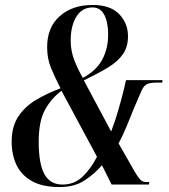

<svg xmlns="http://www.w3.org/2000/svg" viewBox="-20 -744 682 774"><path d="M220 10Q151 10 108.5 -14Q66 -38 46.5 -79Q27 -120 27 -173Q27 -235 55 -276Q83 -317 128 -343Q173 -369 224 -388Q202 -431 186 -469Q170 -507 170 -554Q170 -634 221 -679Q272 -724 353 -724Q425 -724 460.5 -687Q496 -650 496 -598Q496 -555 475.5 -525.5Q455 -496 415.5 -472Q376 -448 318 -420L428 -214Q443 -252 456 -297Q469 -342 478 -378L488 -421H635L634 -411H611Q583 -411 570 -403.5Q557 -396 546 -368Q520 -309 499.5 -257Q479 -205 458 -166L523 -52Q541 -22 550 -16Q559 -10 572 -10H582L580 0H430L391 -78Q362 -44 321.5 -17Q281 10 220 10ZM314 -430Q368 -459 392 -503.5Q416 -548 416 -605Q416 -654 400.5 -684Q385 -714 353 -714Q311 -714 288 -677Q265 -640 265 -580Q265 -539 279.5 -501.5Q294 -464 314 -430ZM232 0Q280 0 313.5 -32.5Q347 -65 371 -112L228 -378Q187 -348 161.5 -301.5Q136 -255 136 -173Q136 -84 159 -42Q182 0 232 0Z"/></svg>

Font: Noto Serif Display ExtraCondensed SemiBold
Style: Italic
Weight: 600
Width: 2
Italic angle: -12°
Designer: Monotype Design Team
Foundry: Monotype Imaging Inc.
Version: Version 2.009